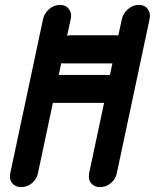

<svg xmlns="http://www.w3.org/2000/svg" viewBox="-20 -754 632 784"><path d="M156 -677Q161 -700 181 -717Q201 -734 224 -734Q249 -734 261.5 -717Q274 -700 269 -677L254 -608Q262 -610 268 -610H455Q461 -610 463 -609L478 -677Q483 -700 503 -717Q523 -734 546 -734Q571 -734 583.5 -717Q596 -700 591 -677L457 -47Q452 -22 432.5 -6Q413 10 388 10Q365 10 352 -6Q339 -22 344 -47L405 -334H196L135 -47Q130 -22 110.5 -6Q91 10 66 10Q43 10 30 -6Q17 -22 22 -47ZM243 -495Q234 -495 230 -496L220 -448H429L439 -495Z"/></svg>

Font: VDS
Style: Bold Italic
Weight: 700
Designer: artmaker
Foundry: artmaker
Version: Version 1.000 2009 initial release